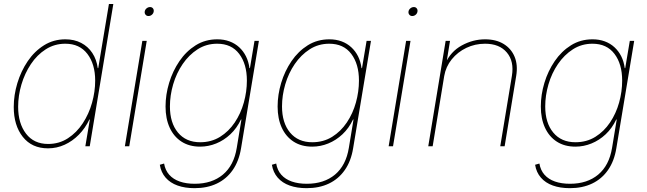

<svg xmlns="http://www.w3.org/2000/svg" viewBox="-20 -748 3309 982"><path d="M225.6 10.7Q143.1 10.7 96.7 -47.9Q50.3 -106.4 50.3 -200.7Q50.3 -261.7 68.8 -323Q87.4 -384.3 121.8 -435.1Q156.2 -485.8 205.1 -516.4Q253.9 -546.9 314.5 -546.9Q359.9 -546.9 395 -528.6Q430.2 -510.3 452.1 -477.1Q474.1 -443.8 480 -399.4H482.4L537.1 -727.5H559.6L439 0H416.5L439.5 -136.7H437Q416 -92.3 383.3 -59.1Q350.6 -25.9 310.3 -7.6Q270 10.7 225.6 10.7ZM226.1 -11.7Q282.7 -11.7 327.4 -40.8Q372.1 -69.8 403.3 -117.4Q434.6 -165 450.7 -222.2Q466.8 -279.3 466.8 -335.4Q466.8 -419.9 427 -472.2Q387.2 -524.4 314 -524.4Q258.8 -524.4 214.1 -495.8Q169.4 -467.3 137.9 -419.9Q106.4 -372.6 89.6 -315.7Q72.8 -258.8 72.8 -201.7Q72.8 -117.2 113 -64.5Q153.3 -11.7 226.1 -11.7Z M618.7 0 708 -539.1H730.5L641.1 0ZM739.3 -666Q730 -666 724.4 -672.9Q718.8 -679.7 720.2 -689Q721.7 -698.7 729.7 -705.3Q737.8 -711.9 747.6 -711.9Q756.8 -711.9 762.2 -705.3Q767.6 -698.7 766.1 -689Q764.6 -679.2 756.8 -672.6Q749 -666 739.3 -666Z M975.1 214.4Q925.8 214.4 888.2 200.9Q850.6 187.5 827.1 160.6Q803.7 133.8 797.4 94.7L819.3 88.4Q825.2 123 845.7 146Q866.2 168.9 899.2 180.4Q932.1 191.9 976.1 191.9Q1064 191.9 1120.1 145Q1176.3 98.1 1190.9 8.3L1214.8 -136.7H1212.4Q1191.4 -92.3 1158.4 -61.3Q1125.5 -30.3 1085.7 -14.2Q1045.9 2 1003.4 2Q948.2 2 908.7 -23.4Q869.1 -48.8 847.9 -95Q826.7 -141.1 826.7 -203.1Q826.7 -263.7 845 -324.2Q863.3 -384.8 897.7 -435.3Q932.1 -485.8 981 -516.4Q1029.8 -546.9 1091.3 -546.9Q1125.5 -546.9 1153.8 -536.4Q1182.1 -525.9 1203.4 -506.3Q1224.6 -486.8 1238 -460Q1251.5 -433.1 1255.9 -399.4H1258.3L1281.7 -539.1H1304.2L1212.9 10.3Q1202.1 76.2 1170.2 121.8Q1138.2 167.5 1088.9 190.9Q1039.6 214.4 975.1 214.4ZM1003.9 -20.5Q1061 -20.5 1105.5 -48.1Q1149.9 -75.7 1180.7 -121.6Q1211.4 -167.5 1227.1 -223.4Q1242.7 -279.3 1242.7 -335.9Q1242.7 -420.4 1203.4 -472.4Q1164.1 -524.4 1090.8 -524.4Q1035.2 -524.4 990.7 -495.8Q946.3 -467.3 914.3 -420.4Q882.3 -373.5 865.7 -316.7Q849.1 -259.8 849.1 -203.6Q849.1 -119.6 890.1 -70.1Q931.2 -20.5 1003.9 -20.5Z M1548.3 214.4Q1499 214.4 1461.4 200.9Q1423.8 187.5 1400.4 160.6Q1377 133.8 1370.6 94.7L1392.6 88.4Q1398.4 123 1418.9 146Q1439.5 168.9 1472.4 180.4Q1505.4 191.9 1549.3 191.9Q1637.2 191.9 1693.4 145Q1749.5 98.1 1764.2 8.3L1788.1 -136.7H1785.6Q1764.6 -92.3 1731.7 -61.3Q1698.7 -30.3 1658.9 -14.2Q1619.1 2 1576.7 2Q1521.5 2 1481.9 -23.4Q1442.4 -48.8 1421.1 -95Q1399.9 -141.1 1399.9 -203.1Q1399.9 -263.7 1418.2 -324.2Q1436.5 -384.8 1470.9 -435.3Q1505.4 -485.8 1554.2 -516.4Q1603 -546.9 1664.6 -546.9Q1698.7 -546.9 1727.1 -536.4Q1755.4 -525.9 1776.6 -506.3Q1797.9 -486.8 1811.3 -460Q1824.7 -433.1 1829.1 -399.4H1831.5L1855 -539.1H1877.4L1786.1 10.3Q1775.4 76.2 1743.4 121.8Q1711.4 167.5 1662.1 190.9Q1612.8 214.4 1548.3 214.4ZM1577.1 -20.5Q1634.3 -20.5 1678.7 -48.1Q1723.1 -75.7 1753.9 -121.6Q1784.7 -167.5 1800.3 -223.4Q1815.9 -279.3 1815.9 -335.9Q1815.9 -420.4 1776.6 -472.4Q1737.3 -524.4 1664.1 -524.4Q1608.4 -524.4 1564 -495.8Q1519.5 -467.3 1487.5 -420.4Q1455.6 -373.5 1439 -316.7Q1422.4 -259.8 1422.4 -203.6Q1422.4 -119.6 1463.4 -70.1Q1504.4 -20.5 1577.1 -20.5Z M1967.8 0 2057.1 -539.1H2079.6L1990.2 0ZM2088.4 -666Q2079.1 -666 2073.5 -672.9Q2067.9 -679.7 2069.3 -689Q2070.8 -698.7 2078.9 -705.3Q2086.9 -711.9 2096.7 -711.9Q2106 -711.9 2111.3 -705.3Q2116.7 -698.7 2115.2 -689Q2113.8 -679.2 2106 -672.6Q2098.1 -666 2088.4 -666Z M2252 -359.4 2192.9 0H2170.4L2259.3 -539.1H2281.7L2262.7 -421.9H2256.8Q2284.7 -484.4 2341.8 -515.6Q2398.9 -546.9 2460.9 -546.9Q2517.1 -546.9 2555.9 -523.2Q2594.7 -499.5 2612.1 -457.5Q2629.4 -415.5 2620.1 -359.4L2561 0H2538.6L2598.1 -359.9Q2610.4 -434.1 2572.5 -479.2Q2534.7 -524.4 2460.9 -524.4Q2409.7 -524.4 2365.2 -503.2Q2320.8 -481.9 2290.5 -444.6Q2260.3 -407.2 2252 -359.4Z M2894.5 214.4Q2845.2 214.4 2807.6 200.9Q2770 187.5 2746.6 160.6Q2723.1 133.8 2716.8 94.7L2738.8 88.4Q2744.6 123 2765.1 146Q2785.6 168.9 2818.6 180.4Q2851.6 191.9 2895.5 191.9Q2983.4 191.9 3039.6 145Q3095.7 98.1 3110.4 8.3L3134.3 -136.7H3131.8Q3110.8 -92.3 3077.9 -61.3Q3044.9 -30.3 3005.1 -14.2Q2965.3 2 2922.9 2Q2867.7 2 2828.1 -23.4Q2788.6 -48.8 2767.3 -95Q2746.1 -141.1 2746.1 -203.1Q2746.1 -263.7 2764.4 -324.2Q2782.7 -384.8 2817.1 -435.3Q2851.6 -485.8 2900.4 -516.4Q2949.2 -546.9 3010.7 -546.9Q3044.9 -546.9 3073.2 -536.4Q3101.6 -525.9 3122.8 -506.3Q3144 -486.8 3157.5 -460Q3170.9 -433.1 3175.3 -399.4H3177.7L3201.2 -539.1H3223.6L3132.3 10.3Q3121.6 76.2 3089.6 121.8Q3057.6 167.5 3008.3 190.9Q2959 214.4 2894.5 214.4ZM2923.3 -20.5Q2980.5 -20.5 3024.9 -48.1Q3069.3 -75.7 3100.1 -121.6Q3130.9 -167.5 3146.5 -223.4Q3162.1 -279.3 3162.1 -335.9Q3162.1 -420.4 3122.8 -472.4Q3083.5 -524.4 3010.3 -524.4Q2954.6 -524.4 2910.2 -495.8Q2865.7 -467.3 2833.7 -420.4Q2801.8 -373.5 2785.2 -316.7Q2768.6 -259.8 2768.6 -203.6Q2768.6 -119.6 2809.6 -70.1Q2850.6 -20.5 2923.3 -20.5Z"/></svg>

Font: Inter 18pt Thin
Style: Italic
Weight: 250
Italic angle: -9.3988°
Version: Version 4.001;git-66647c0bb